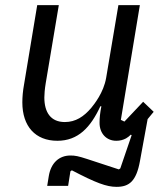

<svg xmlns="http://www.w3.org/2000/svg" viewBox="-20 -536 640 746"><path d="M231.9 -61.8C177.2 -61.8 152.3 -99.4 152.3 -157.3C152.3 -169.4 153.8 -189.6 157.7 -213.1L208.5 -516H124.6L73.5 -208.1C68.9 -183.2 66.8 -158.7 66.8 -138.1C66.8 -45.1 117.5 11 202.8 11C283.7 11 332 -41.2 370 -123.2H373.9C368.6 -95.9 366.8 -78.1 366.8 -58.9C366.8 -17 393.8 11 431.8 11C446 11 458.1 7.8 469.5 1.8C476.2 -2.1 482.2 -6.7 488.3 -12.8L491.5 -10.7L447.4 118.3L441.8 122.2L319.2 82C283.4 70.3 271.7 68.2 253.6 68.2C209.9 68.2 177.6 96.9 169.4 149.1L163.4 186.1H244.7L253.6 129.6L259.2 125.7C353 174.7 393.8 190 432.9 190C481.9 190 509.6 168.3 523.8 89.8L553.6 -73.2L577.1 -101.6L536.2 -140.6L463.4 -63.6L449.6 -70.3L523.4 -516H440L392.4 -233.3C382.5 -175.8 345.5 -130.3 334.5 -116.8C305.8 -83.1 274.1 -61.8 231.9 -61.8Z"/></svg>

Font: Margiela Mono Italic Text It
Style: Regular
Weight: 400
Designer: Mike Abbink, Paul van der Laan, Pieter van Rosmalen
Foundry: Bold Monday
Version: Version 2.003 2021